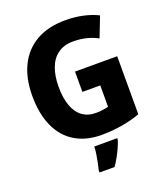

<svg xmlns="http://www.w3.org/2000/svg" viewBox="-167 -838 1014 1172"><g transform="rotate(-20 340.5 -251.5)"><path d="M345 -409H619V-32Q564 -12 500 -1Q436 10 366 10Q268 10 197 -32Q126 -74 87.5 -156.5Q49 -239 49 -359Q49 -471 89 -553Q129 -635 206.5 -679.5Q284 -724 396 -724Q457 -724 511 -712Q565 -700 606 -679L555 -548Q520 -567 480.5 -576.5Q441 -586 397 -586Q336 -586 296.5 -557Q257 -528 238 -476Q219 -424 219 -355Q219 -284 237 -233Q255 -182 291 -155Q327 -128 380 -128Q401 -128 423.5 -131Q446 -134 461 -138V-277H345ZM448 72Q440 97 428.5 122Q417 147 403.5 171.5Q390 196 373 221H275V207Q280 188 285.5 161Q291 134 295 107.5Q299 81 299 61H448Z"/></g></svg>

Font: Noto Sans Khmer SemiCondensed ExtraBold
Style: Regular
Weight: 800
Width: 4
Designer: Danh Hong and the Monotype Design Team
Foundry: Monotype Imaging Inc.
Version: Version 2.004